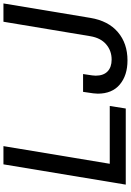

<svg xmlns="http://www.w3.org/2000/svg" viewBox="162 -930 778 1142"><g transform="rotate(-90 551.0 -359.0)"><path d="M23.9 0 144.5 -727.5H252.9L147.9 -95.2H491.7L476.6 0ZM762.7 10.3Q673.8 10.3 619.4 -35.4Q564.9 -81.1 564.9 -166.5Q564.9 -176.8 566.9 -193.6Q568.8 -210.4 575.7 -253.9H681.6Q675.3 -213.4 673.6 -200Q671.9 -186.5 671.9 -179.2Q671.9 -132.8 697 -108.4Q722.2 -84 767.6 -84Q820.3 -84 858.4 -116.7Q896.5 -149.4 906.7 -210.9L992.7 -727.5H1101.6L1015.6 -210.4Q998 -104 930.9 -46.9Q863.8 10.3 762.7 10.3Z"/></g></svg>

Font: Inter Display Medium
Style: Italic
Weight: 500
Italic angle: -9.39999°
Designer: Rasmus Andersson
Foundry: rsms
Version: Version 4.000;git-a52131595